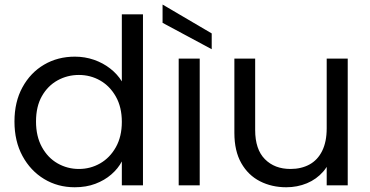

<svg xmlns="http://www.w3.org/2000/svg" viewBox="-20 -802 1602 831"><path d="M42.6 -276Q42.6 -361.3 77.3 -424.4Q111.9 -487.6 170.9 -522.2Q229.9 -556.8 304.1 -556.8Q347.2 -556.8 386.5 -543.3Q425.8 -529.7 456.9 -505.4Q488 -481.2 507.3 -449.8V-740H598.8V0H507.3V-103.3Q491.1 -72.4 461.8 -47Q432.6 -21.6 392.9 -6.6Q353.3 8.5 303.4 8.5Q229.9 8.5 170.9 -27.3Q111.9 -63 77.3 -126.9Q42.6 -190.8 42.6 -276ZM507.3 -274.5Q507.3 -338.2 481.5 -383.8Q455.7 -429.5 413.5 -453.6Q371.3 -477.6 321.5 -477.6Q271.7 -477.6 229.2 -454.2Q186.8 -430.7 161.4 -386Q135.9 -341.2 135.9 -276Q135.9 -211.9 161.4 -165.5Q186.8 -119.1 229.2 -94.9Q271.7 -70.7 321.5 -70.7Q371.3 -70.7 413.5 -94.9Q455.7 -119.1 481.5 -165Q507.3 -210.9 507.3 -274.5Z M753.4 0V-548.3H844.4V0ZM683.6 -703.2V-782.3L896.3 -657.4V-589Z M1485 -548.3V0H1394V-548.3ZM1084.4 -548.3V-239.4Q1084.4 -155.5 1126.5 -113.1Q1168.5 -70.7 1237.1 -70.7Q1284 -70.7 1319.4 -90Q1354.9 -109.3 1374.4 -148.9Q1394 -188.4 1394 -246.7L1416.9 -140.1Q1408.1 -93 1379.1 -59.6Q1350.1 -26.2 1308.4 -8.8Q1266.7 8.5 1219 8.5Q1156.2 8.5 1105.2 -17.5Q1054.2 -43.5 1024.3 -96Q994.4 -148.5 994.4 -227V-548.3Z"/></svg>

Font: Poppins Variable
Style: Regular
Weight: 100
Designer: Jonny Pinhorn
Foundry: Indian Type Foundry
Version: Version 6.000